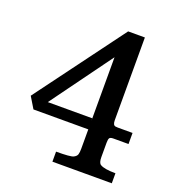

<svg xmlns="http://www.w3.org/2000/svg" viewBox="-132 -840 877 948"><g transform="rotate(20 306.0 -366.0)"><path d="M36.6 -269.5 379.9 -732.4H467.8V-297.9Q467.8 -271.5 482.4 -269.5Q487.8 -268.6 494.6 -268.6H571.8V-210.4H492.2Q477.1 -210.4 472.4 -204.3Q467.8 -198.2 467.8 -179.2V-104Q467.8 -73.2 480.5 -65.9Q502 -52.7 560.5 -52.7V0H248.5V-52.7Q324.2 -52.7 339.1 -60.3Q354 -67.9 357.2 -78.9Q360.4 -89.8 360.4 -108.4V-210.4H72.3ZM359.9 -268.6 360.4 -254.4V-589.4L126.5 -268.6Z"/></g></svg>

Font: Arbutus Slab
Style: Regular
Weight: 400
Version: Version 1.002; ttfautohint (v0.92) -l 10 -r 16 -G 200 -x 7 -